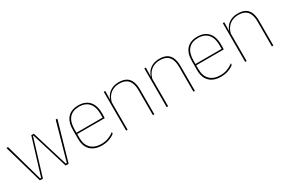

<svg xmlns="http://www.w3.org/2000/svg" viewBox="59 -1285 3062 2083"><g transform="rotate(-30 1590.0 -244.0)"><path d="M181 0 42 -485.5H62.5L194 -16.5H206L345 -471H377L516 -16.5H528L659.5 -485.5H680L541 0H503L387.5 -378.5L363.5 -456H358L334 -378L219 0Z M957 9.5Q865.5 9.5 815 -40.2Q764.5 -90 764.5 -180.5V-292.5Q764.5 -392.5 811.2 -444.8Q858 -497 947 -497Q1005.5 -497 1046.2 -473.5Q1087 -450 1108 -405.2Q1129 -360.5 1129 -296.5V-279.5Q1129 -268.5 1128.8 -257.5Q1128.5 -246.5 1127.5 -233H1110.5Q1110.5 -250.5 1110.5 -266.5Q1110.5 -282.5 1110.5 -296Q1110.5 -355.5 1091.8 -396.5Q1073 -437.5 1036.5 -459Q1000 -480.5 947 -480.5Q867 -480.5 825 -432.5Q783 -384.5 783 -292.5V-243.5V-239.5V-181Q783 -140 794.8 -108Q806.5 -76 829 -53.8Q851.5 -31.5 884 -19.8Q916.5 -8 957.5 -8Q1005 -8 1045 -22.8Q1085 -37.5 1120 -65L1117.5 -43Q1088 -19 1047 -4.8Q1006 9.5 957 9.5ZM773 -233V-249.5H1121V-233Z M1596.5 0V-310Q1596.5 -363 1582.2 -400.5Q1568 -438 1536 -458.2Q1504 -478.5 1450.5 -478.5Q1401 -478.5 1364.2 -458.8Q1327.5 -439 1305.5 -404.2Q1283.5 -369.5 1276.5 -325L1267.5 -344H1273Q1277.5 -385 1299.2 -419.2Q1321 -453.5 1359.5 -474.2Q1398 -495 1451.5 -495Q1512 -495 1547.8 -472.8Q1583.5 -450.5 1599.2 -409.2Q1615 -368 1615 -311V0ZM1261.5 0V-485.5H1280L1278 -358.5H1280V0Z M2104.5 0V-310Q2104.5 -363 2090.2 -400.5Q2076 -438 2044 -458.2Q2012 -478.5 1958.5 -478.5Q1909 -478.5 1872.2 -458.8Q1835.5 -439 1813.5 -404.2Q1791.5 -369.5 1784.5 -325L1775.5 -344H1781Q1785.5 -385 1807.2 -419.2Q1829 -453.5 1867.5 -474.2Q1906 -495 1959.5 -495Q2020 -495 2055.8 -472.8Q2091.5 -450.5 2107.2 -409.2Q2123 -368 2123 -311V0ZM1769.5 0V-485.5H1788L1786 -358.5H1788V0Z M2448 9.5Q2356.5 9.5 2306 -40.2Q2255.5 -90 2255.5 -180.5V-292.5Q2255.5 -392.5 2302.2 -444.8Q2349 -497 2438 -497Q2496.5 -497 2537.2 -473.5Q2578 -450 2599 -405.2Q2620 -360.5 2620 -296.5V-279.5Q2620 -268.5 2619.8 -257.5Q2619.5 -246.5 2618.5 -233H2601.5Q2601.5 -250.5 2601.5 -266.5Q2601.5 -282.5 2601.5 -296Q2601.5 -355.5 2582.8 -396.5Q2564 -437.5 2527.5 -459Q2491 -480.5 2438 -480.5Q2358 -480.5 2316 -432.5Q2274 -384.5 2274 -292.5V-243.5V-239.5V-181Q2274 -140 2285.8 -108Q2297.5 -76 2320 -53.8Q2342.5 -31.5 2375 -19.8Q2407.5 -8 2448.5 -8Q2496 -8 2536 -22.8Q2576 -37.5 2611 -65L2608.5 -43Q2579 -19 2538 -4.8Q2497 9.5 2448 9.5ZM2264 -233V-249.5H2612V-233Z M3087.5 0V-310Q3087.5 -363 3073.2 -400.5Q3059 -438 3027 -458.2Q2995 -478.5 2941.5 -478.5Q2892 -478.5 2855.2 -458.8Q2818.5 -439 2796.5 -404.2Q2774.5 -369.5 2767.5 -325L2758.5 -344H2764Q2768.5 -385 2790.2 -419.2Q2812 -453.5 2850.5 -474.2Q2889 -495 2942.5 -495Q3003 -495 3038.8 -472.8Q3074.5 -450.5 3090.2 -409.2Q3106 -368 3106 -311V0ZM2752.5 0V-485.5H2771L2769 -358.5H2771V0Z"/></g></svg>

Font: Anek Tamil Medium Thin
Style: Regular
Weight: 250
Version: Version 1.003